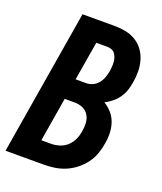

<svg xmlns="http://www.w3.org/2000/svg" viewBox="-136 -824 772 913"><g transform="rotate(20 250.0 -367.5)"><path d="M1 0 123 -735H287Q315 -735 342.5 -729.5Q370 -724 393 -710Q416 -696 432 -674.5Q448 -653 456 -626.5Q464 -600 464.5 -571.5Q465 -543 460 -514Q457 -494 450.5 -473.5Q444 -453 431.5 -434.5Q419 -416 401.5 -401.5Q384 -387 364 -377Q386 -364 403 -344.5Q420 -325 428.5 -300.5Q437 -276 438 -249Q439 -222 434 -195Q430 -168 420.5 -141Q411 -114 393.5 -90.5Q376 -67 352.5 -48.5Q329 -30 302.5 -19Q276 -8 248.5 -4Q221 0 194 0ZM198 -433H252Q269 -433 285.5 -441Q302 -449 313 -463.5Q324 -478 329.5 -494.5Q335 -511 338 -528Q339 -539 340 -550.5Q341 -562 340 -573Q339 -584 335.5 -594.5Q332 -605 325.5 -613.5Q319 -622 308.5 -626Q298 -630 287 -630H231ZM194 -105Q215 -105 236.5 -112Q258 -119 274.5 -134.5Q291 -150 300 -170.5Q309 -191 312 -212Q316 -233 314.5 -255Q313 -277 302.5 -294Q292 -311 273 -319.5Q254 -328 232 -328H181L144 -105Z"/></g></svg>

Font: Iosevka Curly XBdObl
Style: Regular
Weight: 800
Italic angle: -9°
Monospace: yes
Designer: Belleve Invis
Foundry: Belleve Invis
Version: Version 11.1.0; ttfautohint (v1.8.3)